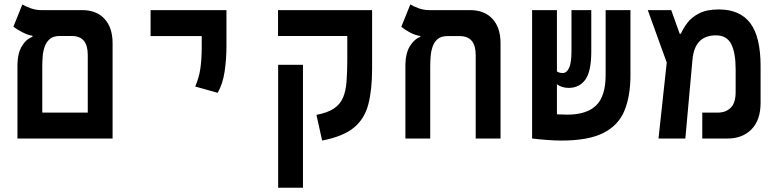

<svg xmlns="http://www.w3.org/2000/svg" viewBox="-20 -632 3556 876"><path d="M59.6 0V-338.4Q60.5 -389.2 79.6 -421.1Q98.6 -453.1 127.9 -463.9V-468.8Q106.4 -472.2 81.8 -485.1Q57.1 -498 41 -509.8L82 -611.8Q93.3 -604.5 117.7 -595.2Q142.1 -585.9 167.5 -585.9H354.5Q419.9 -585.9 456.8 -546.1Q493.7 -506.3 493.7 -434.6V0ZM252 -467.8Q223.1 -467.8 207 -453.9Q190.9 -439.9 183.6 -418.5Q176.3 -397 174.6 -373Q172.9 -349.1 172.9 -329.1V-118.2H380.4V-381.8Q380.4 -467.8 307.6 -467.8Z M973.1 -208.5 870.6 -237.3Q888.2 -277.3 894.3 -320.3Q900.4 -363.3 900.4 -419.9V-467.3H667V-585.9H1013.2V-419.9Q1013.2 -363.3 1004.9 -306.2Q996.6 -249 973.1 -208.5Z M1677.7 -585.9V-318.4Q1677.7 -222.2 1660.4 -155.8Q1643.1 -89.4 1594.2 -49.3Q1545.4 -9.3 1449.7 9.3L1423.8 -107.9Q1474.6 -117.7 1503.2 -136.7Q1531.7 -155.8 1544.7 -185.8Q1557.6 -215.8 1561 -259Q1564.5 -302.2 1564.5 -360.8V-467.8H1248.5V-585.9ZM1362.3 224.6H1249V-336.4H1362.3Z M2263.7 -434.6V0H2150.4V-381.3Q2150.4 -467.3 2077.6 -467.3H2020.5Q1992.2 -467.3 1976.3 -453.4Q1960.4 -439.5 1953.4 -418Q1946.3 -396.5 1944.6 -372.8Q1942.9 -349.1 1942.9 -329.1V0H1829.6V-338.4Q1830.6 -389.2 1849.9 -421.1Q1869.1 -453.1 1897.9 -463.9V-467.8Q1873.5 -471.2 1849.4 -484.4Q1825.2 -497.6 1811 -509.8L1852.1 -611.8Q1863.3 -604.5 1887.7 -595.2Q1912.1 -585.9 1937.5 -585.9H2124.5Q2189.9 -585.9 2226.8 -546.1Q2263.7 -506.3 2263.7 -434.6Z M2541.5 9.3Q2511.7 9.3 2473.1 6.3Q2434.6 3.4 2408.7 0V-0.5H2407.7V-585.9H2521V-306.2Q2531.2 -298.8 2547.4 -298.8Q2565.4 -298.8 2576.4 -321.8Q2587.4 -344.7 2587.4 -400.9V-585.9H2677.7V-397Q2677.7 -306.2 2650.6 -268.6Q2623.5 -231 2574.7 -231Q2557.6 -231 2544.4 -235.6Q2531.2 -240.2 2521 -247.6V-110.4Q2551.3 -108.9 2567.9 -108.9Q2656.7 -108.9 2700 -151.1Q2743.2 -193.4 2743.2 -289.6V-585.9H2856.4V-289.1Q2856.4 -193.8 2829.1 -127.2Q2801.8 -60.5 2733.4 -25.6Q2665 9.3 2541.5 9.3Z M2984.4 0 3022 -346.7 2935.5 -585.9H3042.5L3081.1 -478H3086.4Q3096.7 -502 3116 -527.6Q3135.3 -553.2 3169.7 -571Q3204.1 -588.9 3259.8 -588.9Q3356 -588.9 3403.1 -526.4Q3450.2 -463.9 3450.2 -330.1V-163.1Q3450.2 -84 3408.7 -42Q3367.2 0 3300.3 0H3184.1V-118.2H3254.4Q3291 -118.2 3313.7 -140.1Q3336.4 -162.1 3336.4 -212.4V-315.4Q3336.4 -391.1 3316.2 -430.9Q3295.9 -470.7 3246.6 -470.7Q3198.7 -470.7 3171.6 -443.6Q3144.5 -416.5 3139.2 -357.9L3106.9 0Z"/></svg>

Font: Cascadia Mono NF SemiBold
Style: Regular
Weight: 600
Monospace: yes
Designer: Aaron Bell
Foundry: Saja Typeworks
Version: Version 2404.023; ttfautohint (v1.8.4)